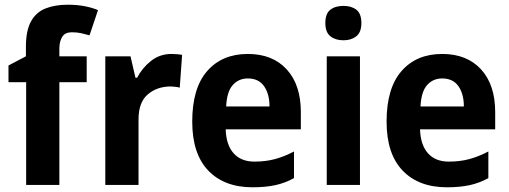

<svg xmlns="http://www.w3.org/2000/svg" viewBox="-20 -785 2160 815"><path d="M348 -436H232V0H91V-436H16V-507L90 -546V-586Q90 -655 111.5 -694Q133 -733 173 -749Q213 -765 268 -765Q308 -765 340.5 -758.5Q373 -752 396 -742L360 -635Q343 -640 325 -644Q307 -648 285 -648Q257 -648 245 -630Q233 -612 232 -582V-546H348Z M708 -556Q718 -556 730.5 -555Q743 -554 753 -552L743 -413Q736 -415 724 -416.5Q712 -418 705 -418Q647 -418 607.5 -384.5Q568 -351 568 -278V0H427V-546H534L555 -455H562Q583 -496 620.5 -526Q658 -556 708 -556Z M1032 -556Q1137 -556 1197 -490.5Q1257 -425 1257 -309V-236H938Q940 -170 971.5 -134.5Q1003 -99 1060 -99Q1107 -99 1146.5 -109.5Q1186 -120 1228 -142V-29Q1190 -8 1148.5 1Q1107 10 1052 10Q932 10 864 -61Q796 -132 796 -269Q796 -411 859.5 -483.5Q923 -556 1032 -556ZM1032 -452Q993 -452 968 -424Q943 -396 940 -333H1124Q1124 -386 1101 -419Q1078 -452 1032 -452Z M1438 -760Q1472 -760 1493 -743.5Q1514 -727 1514 -687Q1514 -648 1492.5 -631Q1471 -614 1438 -614Q1404 -614 1382.5 -631Q1361 -648 1361 -687Q1361 -727 1382 -743.5Q1403 -760 1438 -760ZM1508 -546V0H1367V-546Z M1857 -556Q1962 -556 2022 -490.5Q2082 -425 2082 -309V-236H1763Q1765 -170 1796.5 -134.5Q1828 -99 1885 -99Q1932 -99 1971.5 -109.5Q2011 -120 2053 -142V-29Q2015 -8 1973.5 1Q1932 10 1877 10Q1757 10 1689 -61Q1621 -132 1621 -269Q1621 -411 1684.5 -483.5Q1748 -556 1857 -556ZM1857 -452Q1818 -452 1793 -424Q1768 -396 1765 -333H1949Q1949 -386 1926 -419Q1903 -452 1857 -452Z"/></svg>

Font: Noto Sans Gujarati SemiCondensed
Style: Bold
Weight: 700
Width: 4
Designer: Jelle Bosma - Monotype Design Team, Universal Thirst
Foundry: Monotype Imaging Inc.
Version: Version 2.106; ttfautohint (v1.8.4.7-5d5b)